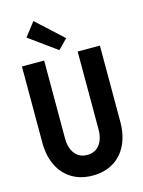

<svg xmlns="http://www.w3.org/2000/svg" viewBox="-140 -1041 842 1129"><g transform="rotate(-15 281.0 -476.0)"><path d="M281.7 -755.4 113.8 -877 178.2 -960.4 338.4 -813.5ZM43.9 -719.7H179.2V-247.1Q179.2 -187 206.5 -152.3Q233.9 -117.7 281.2 -117.7Q329.1 -117.7 356.2 -152.3Q383.3 -187 383.3 -247.1V-719.7H518.6V-256.3Q518.6 -176.3 489.7 -116.5Q460.9 -56.6 407.2 -24.4Q353.5 7.8 281.2 7.8Q209.5 7.8 155.8 -24.4Q102.1 -56.6 73 -116.5Q43.9 -176.3 43.9 -256.3Z"/></g></svg>

Font: Reddit Mono
Style: Bold
Weight: 700
Designer: Stephen Hutchings
Foundry: Reddit
Version: Version 1.009